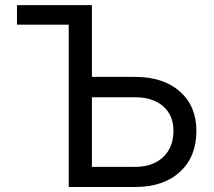

<svg xmlns="http://www.w3.org/2000/svg" viewBox="-20 -748 856 768"><path d="M47.9 -649.4V-727.5H347.7V-440.4H520.5Q633.3 -440.4 699.5 -382.1Q765.6 -323.7 765.6 -224.1Q765.6 -121.1 699.7 -60.5Q633.8 0 520.5 0H254.9V-649.4ZM347.7 -358.9V-80.6H520.5Q591.3 -80.6 632.6 -119.6Q673.8 -158.7 673.8 -225.1Q673.8 -287.1 632.6 -323Q591.3 -358.9 520.5 -358.9Z"/></svg>

Font: Inter-Regular
Style: Regular
Weight: 400
Designer: Rasmus Andersson
Foundry: rsms
Version: Version 4.000;git-a52131595